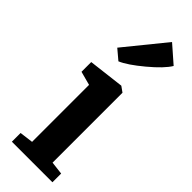

<svg xmlns="http://www.w3.org/2000/svg" viewBox="-294 -914 934 934"><g transform="rotate(45 173.5 -447.0)"><path d="M111 -461 40 -480V-547L223 -569H225L253 -549V-68L320 -60V0H41V-60L111 -69ZM80 -686 249 -894 337 -817Q313 -777 243.5 -719Q174 -661 131 -643Z"/></g></svg>

Font: Koeln Type Serif
Style: Bold
Weight: 700
Designer: Eben Sorkin
Foundry: Eben Sorkin
Version: Version 2.002